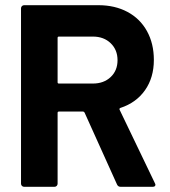

<svg xmlns="http://www.w3.org/2000/svg" viewBox="-20 -720 654 740"><path d="M431 -9 306 -286Q304 -290 300 -290H207Q202 -290 202 -285V-12Q202 -7 198.5 -3.5Q195 0 190 0H73Q68 0 64.5 -3.5Q61 -7 61 -12V-688Q61 -693 64.5 -696.5Q68 -700 73 -700H359Q423 -700 471.5 -674Q520 -648 546.5 -600Q573 -552 573 -489Q573 -421 539 -372.5Q505 -324 444 -304Q439 -302 441 -297L577 -14Q579 -10 579 -8Q579 0 568 0H445Q435 0 431 -9ZM202 -574V-403Q202 -398 207 -398H338Q380 -398 406.5 -423Q433 -448 433 -488Q433 -528 406.5 -553.5Q380 -579 338 -579H207Q202 -579 202 -574Z"/></svg>

Font: Amber EN
Style: Bold
Weight: 700
Designer: Jeremy Tribby
Foundry: Tribby Type
Version: Version 1.408 November 24, 2021